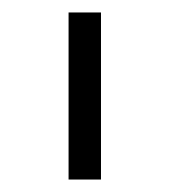

<svg xmlns="http://www.w3.org/2000/svg" viewBox="-20 -760 272 308"><path d="M142 -472V-740H90V-472Z"/></svg>

Font: IBM Plex Devanagari Light
Style: Regular
Weight: 300
Designer: Mike Abbink, Paul van der Laan, Pieter van Rosmalen, Erin McLaughlin
Foundry: Bold Monday
Version: Version 1.0